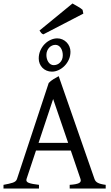

<svg xmlns="http://www.w3.org/2000/svg" viewBox="-20 -1079 635 1099"><path d="M370.1 -261.2 284.2 -512.2 200.7 -261.2ZM186 -217.3 131.8 -54.2Q127 -39.1 145 -32.2Q163.1 -25.4 203.1 -21V0H0V-21Q33.2 -26.9 52.7 -33.2Q72.3 -39.6 77.1 -54.2L258.8 -604Q270 -616.2 286.6 -626.2Q303.2 -636.2 315.9 -643.1L521 -54.2Q523.4 -47.4 527.8 -42Q532.2 -36.6 539.6 -32.7Q546.9 -28.8 558.1 -25.9Q569.3 -22.9 585 -21V0H378.9V-21Q417 -23.4 431.6 -30.8Q446.3 -38.1 440.9 -54.2L385.3 -217.3ZM339.4 -763.2Q339.4 -774.9 336.4 -785.6Q333.5 -796.4 328.1 -804.4Q322.8 -812.5 314.9 -817.4Q307.1 -822.3 297.4 -822.3Q287.1 -822.3 277.8 -818.1Q268.6 -814 261.5 -806.4Q254.4 -798.8 250 -788.1Q245.6 -777.3 245.6 -764.2Q245.6 -752.9 248.5 -742.4Q251.5 -731.9 256.8 -723.9Q262.2 -715.8 270 -710.9Q277.8 -706.1 287.6 -706.1Q297.4 -706.1 306.6 -709.7Q315.9 -713.4 323.2 -720.7Q330.6 -728 335 -738.5Q339.4 -749 339.4 -763.2ZM383.3 -783.2Q383.3 -758.3 373.8 -737.5Q364.3 -716.8 348.9 -701.4Q333.5 -686 314.7 -677.5Q295.9 -668.9 277.3 -668.9Q260.7 -668.9 246.8 -674.8Q232.9 -680.7 222.9 -690.9Q212.9 -701.2 207.3 -714.8Q201.7 -728.5 201.7 -744.1Q201.7 -769 211.2 -790.3Q220.7 -811.5 235.8 -826.9Q251 -842.3 269.8 -850.8Q288.6 -859.4 307.6 -859.4Q323.2 -859.4 337.2 -853.3Q351.1 -847.2 361.3 -836.7Q371.6 -826.2 377.4 -812.3Q383.3 -798.3 383.3 -783.2ZM228 -882.3Q219.7 -885.7 216.1 -890.4Q212.4 -895 206.1 -904.3L395 -1059.1Q399.9 -1056.2 408.2 -1051.5Q416.5 -1046.9 425.3 -1041.7Q434.1 -1036.6 441.4 -1031.7Q448.7 -1026.9 452.6 -1022.9L457 -1001Z"/></svg>

Font: Noto Serif Devanagari
Style: Regular
Weight: 400
Designer: Monotype Design Team
Foundry: Monotype Imaging Inc.
Version: Version 1.01